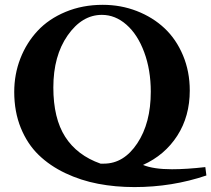

<svg xmlns="http://www.w3.org/2000/svg" viewBox="-20 -696 863 784"><path d="M528.8 67.9Q450.7 67.9 380.4 54.4Q310.1 41 246.8 11Q183.6 -19 137.7 -63.5Q91.8 -107.9 64.9 -173.8Q38.1 -239.7 38.1 -320.8Q38.1 -392.6 63 -456.8Q87.9 -521 133.3 -569.8Q178.7 -618.7 247.8 -647.5Q316.9 -676.3 399.4 -676.3Q473.6 -676.3 538.8 -650.9Q604 -625.5 651.9 -580.6Q699.7 -535.6 727.3 -469.7Q754.9 -403.8 754.9 -326.2Q754.9 -221.2 703.9 -141.8Q652.8 -62.5 564 -22.5Q606.9 -4.9 682.1 -4.9Q741.2 -4.9 818.4 -13.7L822.8 20.5Q683.1 67.9 528.8 67.9ZM197.8 -338.9Q197.8 -212.9 246.3 -137.2Q294.9 -61.5 390.6 -27.8H404.3Q485.4 -27.8 540.5 -110.6Q595.7 -193.4 595.7 -321.3Q595.7 -410.6 568.8 -482.9Q542 -555.2 496.3 -595.2Q450.7 -635.3 396 -635.3Q314.9 -635.3 256.3 -551.5Q197.8 -467.8 197.8 -338.9Z"/></svg>

Font: Elstob 10pt SemiBold
Style: Regular
Weight: 600
Designer: Peter S. Baker
Version: Version 1.015